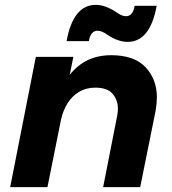

<svg xmlns="http://www.w3.org/2000/svg" viewBox="-20 -773 712 793"><path d="M507 -600Q468 -600 424 -629Q401 -646 383 -646Q354 -646 347 -603H255Q282 -753 376 -753Q414 -753 460 -723Q483 -706 500 -706Q529 -706 536 -749H627Q600 -600 507 -600ZM559 0H406L464 -295Q467 -311 467 -324Q467 -359 445.5 -385Q424 -411 374 -411Q335.5 -411 306.8 -393.8Q278 -376.5 259.2 -346.8Q240.5 -317 232 -279L176 0H22L128 -538H283L268 -464Q332 -545 439 -545Q535 -545 581.5 -495Q628 -445 628 -371Q628 -349 623 -317Z"/></svg>

Font: Argentum Sans SemiBold
Style: Italic
Weight: 600
Italic angle: -11°
Designer: Julieta Ulanovsky (font), Cristiano Sobral (main changes and remaster)
Foundry: Julieta Ulanovsky (font), Cristiano Sobral (main changes and remaster)
Version: Version 2.007;June 15, 2022;FontCreator 14.0.0.2814 64-bit; 